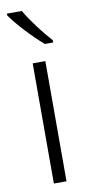

<svg xmlns="http://www.w3.org/2000/svg" viewBox="-88 -801 392 837"><g transform="rotate(-10 108.0 -382.5)"><path d="M73 -765H7V-757C36 -714 101 -645 147 -606H184V-616C148 -655 99 -719 73 -765ZM136 0V-532H80V0Z"/></g></svg>

Font: Noto Sans Khmer SemiCondensed Light
Style: Regular
Weight: 300
Width: 4
Designer: Danh Hong and the Monotype Design Team
Foundry: Monotype Imaging Inc.
Version: Version 2.004